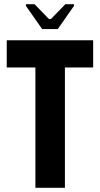

<svg xmlns="http://www.w3.org/2000/svg" viewBox="-20 -891 473 911"><path d="M422 -700V-571H288V0H148V-571H12V-700ZM180 -753 103 -863V-871H144L212 -801H222L290 -871H331V-863L254 -753Z"/></svg>

Font: Phudu SemiBold
Style: Regular
Weight: 600
Version: Version 1.005;gftools[0.9.23]